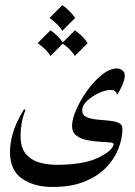

<svg xmlns="http://www.w3.org/2000/svg" viewBox="-20 -580 534 761"><path d="M443.4 -308.6Q456.1 -308.6 465.3 -301Q474.6 -293.5 474.6 -279.8Q474.6 -266.1 464.6 -242.4Q454.6 -218.8 443.4 -203.6Q441.4 -223.6 418.5 -223.6Q398.9 -223.6 372.3 -211.4Q345.7 -199.2 325.7 -180.7Q305.7 -162.1 305.7 -142.6Q305.7 -124.5 321.8 -116.7Q337.9 -108.9 361.6 -106.4Q385.3 -104 409.2 -102.1Q433.1 -100.1 449.2 -93.5Q465.3 -86.9 465.3 -70.8Q465.3 -31.2 449.2 9.8Q433.1 50.8 399.7 85Q366.2 119.1 314 140.1Q261.7 161.1 189 161.1Q115.7 161.1 67.6 128.2Q19.5 95.2 19.5 21.5Q19.5 -11.7 31.2 -53Q43 -94.2 75.2 -147L81.1 -144Q68.8 -113.8 65.2 -87.9Q61.5 -62 61.5 -41.5Q61.5 5.9 82.8 30.5Q104 55.2 136.5 64.2Q168.9 73.2 203.1 73.2Q308.6 73.2 365.5 46.9Q422.4 20.5 430.2 -5.9Q432.6 -13.7 416.7 -15.4Q400.9 -17.1 376 -18.3Q351.1 -19.5 325.7 -24.4Q300.3 -29.3 283 -42.2Q265.6 -55.2 265.6 -81.1Q265.6 -107.9 282.5 -146.2Q299.3 -184.6 326.2 -221.7Q353 -258.8 384 -283.7Q415 -308.6 443.4 -308.6ZM227.1 -559.6Q258.3 -537.6 277.8 -508.8L227.1 -458Q217.3 -473.1 204.3 -485.6Q191.4 -498 176.3 -508.8ZM180.2 -460Q211.4 -438 231 -409.2L180.2 -358.4Q170.4 -373.5 157.5 -386Q144.5 -398.4 129.4 -409.2ZM276.9 -460Q308.1 -438 327.6 -409.2L276.9 -358.4Q267.1 -373.5 254.2 -386Q241.2 -398.4 226.1 -409.2Z"/></svg>

Font: Lateef
Style: Regular
Weight: 400
Designer: SIL International
Foundry: SIL International
Version: Version 4.200